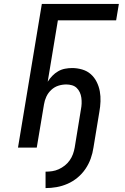

<svg xmlns="http://www.w3.org/2000/svg" viewBox="-20 -755 640 982"><path d="M213 207V123Q230 123 247 120.5Q264 118 280.5 110.5Q297 103 311.5 91.5Q326 80 336.5 65Q347 50 353 33.5Q359 17 362 0L394 -196Q397 -211 397.5 -226Q398 -241 396 -255.5Q394 -270 388 -283Q382 -296 372 -305.5Q362 -315 348 -319Q334 -323 319 -323Q298 -323 278 -316.5Q258 -310 242 -295Q226 -280 217 -260.5Q208 -241 205 -221L168 0H72L194 -735H588L574 -651H276L224 -337Q234 -353 247.5 -367Q261 -381 277.5 -390.5Q294 -400 312.5 -403.5Q331 -407 349 -407Q375 -407 400.5 -399.5Q426 -392 444.5 -375.5Q463 -359 474.5 -336Q486 -313 490.5 -288Q495 -263 494 -236Q493 -209 488 -182L458 0Q454 28 444 56Q434 84 417 109Q400 134 376.5 153.5Q353 173 325.5 185Q298 197 269.5 202Q241 207 213 207Z"/></svg>

Font: Iosevka Curly Medium Extended
Style: Italic
Weight: 500
Width: 7
Italic angle: -9°
Monospace: yes
Designer: Belleve Invis
Foundry: Belleve Invis
Version: Version 11.1.0; ttfautohint (v1.8.3)